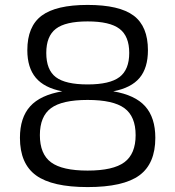

<svg xmlns="http://www.w3.org/2000/svg" viewBox="-20 -740 710 780"><path d="M611 -180Q611 -75 546 -27.5Q481 20 336 20Q192 20 126.5 -27.5Q61 -75 61 -180Q61 -262 102.5 -308Q144 -354 233 -369Q160 -383 125.5 -424Q91 -465 91 -536Q91 -633 149.5 -676.5Q208 -720 336 -720Q465 -720 523 -676.5Q581 -633 581 -536Q581 -464 547 -423.5Q513 -383 440 -369Q529 -354 570 -308Q611 -262 611 -180ZM336 -47Q440 -47 485.5 -81Q531 -115 531 -191Q531 -267 485.5 -300.5Q440 -334 336 -334Q232 -334 187 -300.5Q142 -267 142 -191Q142 -114 187.5 -80.5Q233 -47 336 -47ZM168 -525Q168 -456 207 -426.5Q246 -397 336 -397Q426 -397 465.5 -427Q505 -457 505 -525Q505 -593 465.5 -623Q426 -653 336 -653Q246 -653 207 -623Q168 -593 168 -525Z"/></svg>

Font: Fivo Sans Modern
Style: Regular
Weight: 400
Designer: Alexander Slobzheninov
Foundry: Alexander Slobzheninov
Version: 1.0